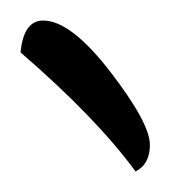

<svg xmlns="http://www.w3.org/2000/svg" viewBox="-20 -577 166 187"><path d="M0 -526Q3 -557 22 -557Q49 -557 87.5 -507Q126 -457 126 -436Q126 -417 112 -410Q74 -462 0 -526Z"/></svg>

Font: DancingScriptRegular
Style: Regular
Weight: 400
Designer: Pablo Impallari
Foundry: Pablo Impallari. www.impallari.com
Version: Version 1.002